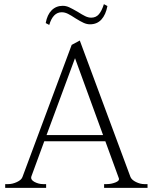

<svg xmlns="http://www.w3.org/2000/svg" viewBox="-20 -904 735 924"><path d="M217 -784 200 -793Q207 -833 228.5 -854.5Q250 -876 282 -876Q298 -876 313 -869Q328 -862 354 -847Q376 -833 390.5 -826Q405 -819 419 -819Q442 -819 456 -835.5Q470 -852 480 -884L497 -875Q489 -833 468 -810Q447 -787 413 -787Q398 -787 382.5 -794Q367 -801 343 -816Q322 -830 307 -837.5Q292 -845 277 -845Q235 -845 217 -784ZM690 -18V0H481V-18H494Q515 -18 535.5 -26Q556 -34 552 -46L487 -224H193L131 -55Q126 -39 146 -28.5Q166 -18 187 -18H202V0H5V-18H20Q40 -18 61.5 -28Q83 -38 88 -52L325 -688L364 -709L608 -52Q614 -38 634.5 -28Q655 -18 674 -18ZM476 -254 341 -624 204 -254Z"/></svg>

Font: Taviraj ExtraLight
Style: Regular
Weight: 275
Designer: Katatrad Team
Foundry: CadsonDemak
Version: Version 1.001